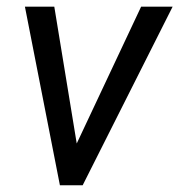

<svg xmlns="http://www.w3.org/2000/svg" viewBox="-20 -548 531 568"><path d="M53.7 0ZM207 -123.5 397.5 -528.3H490.7L224.6 0H157.2L53.7 -528.3H140.6Z"/></svg>

Font: Roboto
Style: Italic
Weight: 400
Italic angle: -12°
Designer: Google
Version: Version 2.134; 2016; ttfautohint (v1.6)